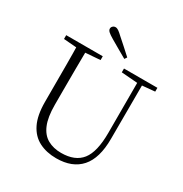

<svg xmlns="http://www.w3.org/2000/svg" viewBox="-211 -1093 1211 1269"><g transform="rotate(30 394.0 -458.5)"><path d="M471 -797 459 -779Q426 -798 393.5 -816.5Q361 -835 329 -854Q300 -871 288 -882Q276 -893 276 -905Q276 -916 284.5 -924Q293 -932 305 -932Q316 -932 328.5 -923.5Q341 -915 363 -894Q389 -872 416 -847Q443 -822 471 -797ZM397 15Q322 15 265.5 -14Q209 -43 178 -106Q147 -169 147 -271V-387Q147 -472 147 -556Q147 -640 145 -723H215Q214 -641 213.5 -557Q213 -473 213 -387V-286Q213 -193 236.5 -137Q260 -81 304 -56.5Q348 -32 407 -32Q513 -32 562.5 -95Q612 -158 612 -303V-723H648L647 -278Q647 -130 583 -57.5Q519 15 397 15ZM48 -694V-723H327V-694L194 -684H175ZM489 -694V-723H744V-694L636 -684H618Z"/></g></svg>

Font: Noto Serif JP
Style: Regular
Weight: 200
Designer: Ryoko NISHIZUKA 西塚涼子 (kana & ideographs); Frank Grießhammer (Latin, Greek & Cyrillic); Wenlong ZHANG 张文龙 (bopomofo); San
Foundry: Adobe
Version: Version 2.001;hotconv 1.1.0;makeotfexe 2.6.0